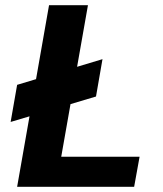

<svg xmlns="http://www.w3.org/2000/svg" viewBox="-20 -720 629 740"><path d="M21 -250 46 -393 375 -492 350 -348ZM46 0 169 -700H319L216 -116H518L497 0Z"/></svg>

Font: DM Sans 24pt Black
Style: Italic
Weight: 900
Italic angle: -10°
Designer: Colophon Foundry, Jonny Pinhorn
Foundry: Colophon Foundry
Version: Version 4.004;gftools[0.9.30]